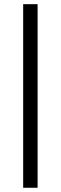

<svg xmlns="http://www.w3.org/2000/svg" viewBox="-20 -740 288 910"><path d="M89.8 -720.2H158.2V149.9H89.8Z"/></svg>

Font: TASA Orbiter Text
Style: Regular
Weight: 400
Designer: Weizhong Zhang
Version: Version 1.000;Glyphs 3.1.2 (3151)